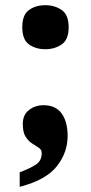

<svg xmlns="http://www.w3.org/2000/svg" viewBox="-20 -567 351 741"><path d="M155 -377Q118 -377 92 -395.5Q66 -414 66 -462Q66 -510 92 -528.5Q118 -547 155 -547Q191 -547 218 -528.5Q245 -510 245 -462Q245 -414 218 -395.5Q191 -377 155 -377ZM56 98Q98 82 119.5 67.5Q141 53 141 24Q141 11 130 3.5Q119 -4 104.5 -13Q90 -22 79 -39Q68 -56 68 -89Q68 -124 92 -142.5Q116 -161 148 -161Q195 -161 218 -129Q241 -97 241 -42Q241 22 199 75Q157 128 56 154Z"/></svg>

Font: Noto Serif Lao ExtraBold
Style: Regular
Weight: 800
Designer: Monotype Design Team
Foundry: Monotype Imaging Inc.
Version: Version 2.003; ttfautohint (v1.8.4.7-5d5b)